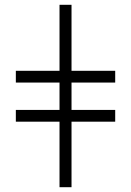

<svg xmlns="http://www.w3.org/2000/svg" viewBox="-20 -780 546 800"><path d="M228 0V-273H46V-322H228V-436H46V-485H228V-760H278V-485H460V-436H278V-322H460V-273H278V0Z"/></svg>

Font: Noto Serif SemiCondensed Light
Style: Regular
Weight: 300
Width: 4
Designer: Monotype Design Team
Foundry: Monotype Imaging Inc.
Version: Version 2.013